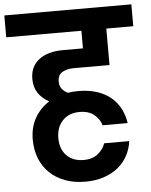

<svg xmlns="http://www.w3.org/2000/svg" viewBox="-78 -787 742 944"><g transform="rotate(-5 292.5 -315.5)"><path d="M537 -71Q532 -32 514 1Q496 34 466.5 58Q437 82 396 95.5Q355 109 306 109Q249 109 204.5 92Q160 75 129 45Q98 15 81.5 -27Q65 -69 65 -119Q65 -180 91 -225.5Q117 -271 162 -300Q128 -318 108.5 -347Q89 -376 89 -417Q89 -478 132.5 -511.5Q176 -545 250 -545H350V-632H-21V-740H606V-632H473V-452H296Q264 -452 240.5 -439Q217 -426 217 -392Q217 -372 228 -357Q239 -342 258 -334Q270 -336 282.5 -337Q295 -338 308 -338Q362 -338 403 -324Q444 -310 472 -285.5Q500 -261 516 -228.5Q532 -196 537 -160H413Q407 -187 380 -211Q353 -235 306 -235Q253 -235 222 -202Q191 -169 191 -116Q191 -62 222 -30Q253 2 306 2Q351 2 378 -21Q405 -44 413 -71H537Z"/></g></svg>

Font: Poppins SemiBold
Style: Regular
Weight: 600
Designer: Ninad Kale (Devanagari), Jonny Pinhorn (Latin)
Foundry: Indian Type Foundry
Version: Version 3.002 2017